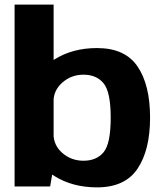

<svg xmlns="http://www.w3.org/2000/svg" viewBox="-20 -805 706 829"><path d="M43 0H196.5L211.5 -87.5V-785H43ZM399 4Q520 4 574 -76.8Q628 -157.5 628 -297.5Q628 -438 574 -517.8Q520 -597.5 399 -597.5Q293 -597.5 214.8 -548.2Q136.5 -499 136.5 -439L211 -366.5Q211 -415 249.5 -448.8Q288 -482.5 340.5 -482.5Q397 -482.5 427.5 -445Q458 -407.5 458 -297Q458 -185 427.5 -148Q397 -111 340.5 -111Q288 -111 249.5 -144.2Q211 -177.5 211 -227.5L136.5 -154Q136.5 -94 214.8 -45Q293 4 399 4Z"/></svg>

Font: Anybody UltraCondensed Thin
Style: Bold
Weight: 700
Version: Version 1.111